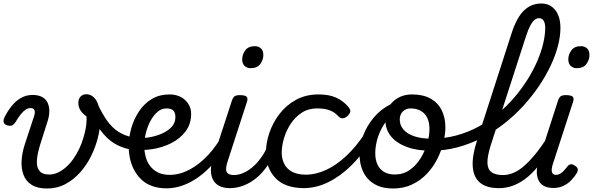

<svg xmlns="http://www.w3.org/2000/svg" viewBox="-29 -1059 3391 1098"><path d="M240 19Q185 19 152 -2Q119 -23 105.5 -59Q92 -95 94.5 -139.5Q97 -184 112 -231L167 -398Q173 -419 167.5 -430Q162 -441 146 -441Q132 -441 119 -433Q106 -425 91.5 -407.5Q77 -390 60 -361Q51 -348 43 -343Q35 -338 16 -341Q-4 -346 -7.5 -359Q-11 -372 -4 -387Q14 -423 37.5 -452.5Q61 -482 91 -499Q121 -516 157 -516Q190 -516 211.5 -504.5Q233 -493 243 -472Q253 -451 253 -423.5Q253 -396 243 -365L206 -249Q196 -219 188.5 -186Q181 -153 182 -125Q183 -97 199 -79Q215 -61 253 -61Q279 -61 303 -72.5Q327 -84 349.5 -104Q372 -124 390.5 -150.5Q409 -177 423.5 -207Q438 -237 447 -268Q455 -293 461 -324Q467 -355 466 -393Q442 -410 430.5 -429Q419 -448 419 -471Q419 -493 431.5 -506.5Q444 -520 465 -520Q482 -520 496.5 -511Q511 -502 522 -484Q533 -466 538.5 -437.5Q544 -409 544 -370Q544 -325 531 -272.5Q518 -220 493 -168.5Q468 -117 430.5 -74.5Q393 -32 345.5 -6.5Q298 19 240 19Z M723 -203Q666 -213 623 -240Q580 -267 545 -315Q510 -363 475 -436Q465 -456 476 -468.5Q487 -481 504 -481.5Q521 -482 529 -465Q556 -407 584.5 -367.5Q613 -328 649 -305Q685 -282 736 -272Q749 -270 754 -258Q759 -246 757 -232Q755 -218 746.5 -209Q738 -200 723 -203Z M725 -273Q757 -267 799 -270.5Q841 -274 881 -288.5Q921 -303 947.5 -328Q974 -353 974 -390Q974 -416 961.5 -427.5Q949 -439 922 -439Q908 -439 901.5 -451Q895 -463 896.5 -479Q898 -495 909 -507Q920 -519 941 -519Q967 -519 989.5 -511Q1012 -503 1028.5 -488Q1045 -473 1054.5 -453Q1064 -433 1064 -408Q1064 -350 1032.5 -308Q1001 -266 949.5 -240Q898 -214 838 -205.5Q778 -197 722 -204Z M923 18Q878 18 842.5 5.5Q807 -7 782 -30Q757 -53 740 -83.5Q723 -114 715 -149.5Q707 -185 707 -222Q707 -274 722 -326.5Q737 -379 766.5 -423Q796 -467 839.5 -493Q883 -519 941 -519Q952 -519 955.5 -507Q959 -495 955.5 -479Q952 -463 943.5 -451Q935 -439 923 -439Q895 -439 872 -419.5Q849 -400 832 -368.5Q815 -337 805.5 -299.5Q796 -262 796 -226Q796 -195 803.5 -165Q811 -135 828 -111.5Q845 -88 873 -73.5Q901 -59 942 -59Q998 -59 1055 -89Q1112 -119 1164.5 -176Q1217 -233 1258 -315Q1262 -323 1273.5 -322.5Q1285 -322 1293.5 -314.5Q1302 -307 1295 -291Q1251 -192 1190 -123Q1129 -54 1060.5 -18Q992 18 923 18Z M1286 17Q1249 17 1224.5 4Q1200 -9 1188.5 -32.5Q1177 -56 1177 -86Q1177 -116 1189 -152L1297 -483Q1304 -503 1313.5 -509Q1323 -515 1342 -515Q1373 -515 1381.5 -505.5Q1390 -496 1383 -476L1275 -143Q1258 -95 1267 -76.5Q1276 -58 1309 -58Q1323 -58 1329 -46.5Q1335 -35 1332.5 -20.5Q1330 -6 1318.5 5.5Q1307 17 1286 17ZM1404 -669Q1384 -669 1370 -682Q1356 -695 1356 -720Q1356 -747 1373.5 -771Q1391 -795 1428 -795Q1449 -795 1463 -782.5Q1477 -770 1477 -744Q1477 -717 1459.5 -693Q1442 -669 1404 -669Z M1285 17Q1271 17 1264.5 5.5Q1258 -6 1260.5 -20.5Q1263 -35 1275 -46.5Q1287 -58 1308 -58Q1334 -58 1360.5 -69Q1387 -80 1413 -101.5Q1439 -123 1461 -153Q1483 -183 1500 -220Q1505 -235 1517.5 -234.5Q1530 -234 1539.5 -224.5Q1549 -215 1545 -201Q1527 -150 1499 -109.5Q1471 -69 1437 -41Q1403 -13 1364 2Q1325 17 1285 17Z M1712 17Q1601 17 1546.5 -40.5Q1492 -98 1492 -189Q1492 -242 1511.5 -299.5Q1531 -357 1569 -407Q1607 -457 1663.5 -488Q1720 -519 1793 -519Q1852 -519 1892.5 -501Q1933 -483 1963 -448Q1978 -430 1973.5 -417.5Q1969 -405 1957 -394Q1944 -384 1931 -382.5Q1918 -381 1904 -396Q1885 -417 1857 -428Q1829 -439 1784 -439Q1734 -439 1696 -414Q1658 -389 1632.5 -349.5Q1607 -310 1594.5 -266.5Q1582 -223 1582 -185Q1582 -153 1595.5 -124Q1609 -95 1640 -77.5Q1671 -60 1722 -60Q1736 -60 1741.5 -48.5Q1747 -37 1745 -21.5Q1743 -6 1734.5 5.5Q1726 17 1712 17Z M1706 17Q1697 17 1693 5.5Q1689 -6 1690.5 -21.5Q1692 -37 1699 -48.5Q1706 -60 1717 -60Q1778 -60 1837.5 -88Q1897 -116 1952 -168Q2007 -220 2053 -289Q2059 -297 2071 -292Q2083 -287 2091.5 -277.5Q2100 -268 2094 -259Q2042 -173 1979 -111.5Q1916 -50 1847 -16.5Q1778 17 1706 17Z M2218 19Q2156 19 2113 -6Q2070 -31 2048.5 -75.5Q2027 -120 2027 -176Q2027 -228 2048 -284Q2069 -340 2109.5 -388Q2150 -436 2209 -465Q2268 -494 2345 -494Q2363 -494 2365.5 -483Q2368 -472 2361.5 -461Q2355 -450 2342 -450Q2297 -450 2260.5 -432.5Q2224 -415 2197.5 -386.5Q2171 -358 2152.5 -322.5Q2134 -287 2125.5 -250.5Q2117 -214 2117 -183Q2117 -144 2130.5 -116.5Q2144 -89 2169 -75Q2194 -61 2228 -61Q2277 -61 2314 -87Q2351 -113 2376 -153.5Q2401 -194 2414 -238.5Q2427 -283 2427 -321Q2427 -360 2414 -386Q2401 -412 2376.5 -425.5Q2352 -439 2319 -439Q2300 -439 2292 -451Q2284 -463 2286 -479Q2288 -495 2298.5 -507Q2309 -519 2328 -519Q2390 -519 2432.5 -495.5Q2475 -472 2496.5 -429.5Q2518 -387 2518 -331Q2518 -291 2506.5 -243.5Q2495 -196 2471.5 -149.5Q2448 -103 2412 -65Q2376 -27 2327.5 -4Q2279 19 2218 19Z M2436 -197Q2355 -197 2296.5 -219Q2238 -241 2206.5 -280Q2175 -319 2175 -371Q2175 -415 2194.5 -448Q2214 -481 2248.5 -500Q2283 -519 2328 -519Q2347 -519 2355 -507Q2363 -495 2361 -479Q2359 -463 2348.5 -451Q2338 -439 2319 -439Q2292 -439 2274.5 -421.5Q2257 -404 2257 -375Q2257 -343 2278.5 -318Q2300 -293 2340.5 -279.5Q2381 -266 2437 -266Q2512 -266 2579.5 -284Q2647 -302 2707 -334.5Q2767 -367 2818.5 -409.5Q2870 -452 2912.5 -502Q2955 -552 2988 -604.5Q3021 -657 3043.5 -709.5Q3066 -762 3077.5 -810.5Q3089 -859 3089 -899Q3089 -915 3102 -923Q3115 -931 3132.5 -931Q3150 -931 3163 -923Q3176 -915 3176 -899Q3176 -852 3162 -797.5Q3148 -743 3120.5 -684.5Q3093 -626 3054 -568Q3015 -510 2965.5 -455.5Q2916 -401 2856.5 -354Q2797 -307 2730 -272Q2663 -237 2589 -217Q2515 -197 2436 -197Z M2824 17Q2754 17 2716.5 -14Q2679 -45 2674.5 -105.5Q2670 -166 2699 -256L2897 -870Q2926 -959 2967.5 -999Q3009 -1039 3067 -1039Q3101 -1039 3125.5 -1021.5Q3150 -1004 3163 -973Q3176 -942 3176 -899Q3176 -880 3163 -871Q3150 -862 3132.5 -862Q3115 -862 3102 -871Q3089 -880 3089 -899Q3089 -917 3085 -929.5Q3081 -942 3073 -948.5Q3065 -955 3052 -955Q3041 -955 3029 -946Q3017 -937 3005.5 -916.5Q2994 -896 2981 -858L2777 -227Q2758 -166 2758.5 -129Q2759 -92 2781 -75Q2803 -58 2847 -58Q2861 -58 2867.5 -46.5Q2874 -35 2871 -20.5Q2868 -6 2856.5 5.5Q2845 17 2824 17Z M2825 17Q2811 17 2804.5 5.5Q2798 -6 2800.5 -20.5Q2803 -35 2815 -46.5Q2827 -58 2848 -58Q2878 -58 2908.5 -71Q2939 -84 2970 -111.5Q3001 -139 3034.5 -180Q3068 -221 3103 -277Q3112 -290 3124 -289Q3136 -288 3142.5 -278.5Q3149 -269 3143 -257Q3107 -187 3069 -135Q3031 -83 2991.5 -49.5Q2952 -16 2910.5 0.5Q2869 17 2825 17Z M3136 16Q3072 16 3050.5 -28.5Q3029 -73 3055 -152L3162 -483Q3169 -503 3178.5 -509Q3188 -515 3207 -515Q3238 -515 3246.5 -505.5Q3255 -496 3248 -476L3132 -119Q3123 -90 3127.5 -74.5Q3132 -59 3150 -59Q3163 -59 3175 -66Q3187 -73 3197 -84.5Q3207 -96 3216 -107Q3222 -116 3232.5 -119Q3243 -122 3258 -112Q3274 -102 3275 -91.5Q3276 -81 3270 -70Q3257 -48 3237.5 -28Q3218 -8 3192.5 4Q3167 16 3136 16ZM3269 -669Q3249 -669 3235 -682Q3221 -695 3221 -720Q3221 -747 3238.5 -771Q3256 -795 3293 -795Q3314 -795 3328 -782.5Q3342 -770 3342 -744Q3342 -717 3324.5 -693Q3307 -669 3269 -669Z"/></svg>

Font: Playwrite CO
Style: Regular
Weight: 400
Designer: Veronika Burian, José Scaglione
Foundry: TypeTogether
Version: Version 1.000